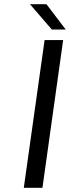

<svg xmlns="http://www.w3.org/2000/svg" viewBox="-20 -890 332 910"><path d="M191.4 -700.2H279.3L181.2 0H92.8ZM291.5 -750H225.6L122.1 -870.1H200.2Z"/></svg>

Font: Fivo Sans
Style: Italic
Weight: 400
Designer: Alexander Slobzheninov
Foundry: Alexander Slobzheninov
Version: 1.0